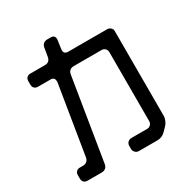

<svg xmlns="http://www.w3.org/2000/svg" viewBox="-196 -917 1120 1172"><g transform="rotate(-30 364.0 -331.0)"><path d="M225 -509 146 -24Q143 -7 132 2Q121 11 105 11H84Q68 11 58.5 20Q49 29 49 46V69Q49 85 58 94.5Q67 104 84 104H184Q200 104 211 95Q222 86 225 69L319 -509Q322 -527 333 -535.5Q344 -544 360 -544H557Q571 -544 581 -534Q591 -524 591 -510V-23Q591 -8 581 2Q571 12 557 12H445Q431 12 420.5 22Q410 32 410 47V69Q410 83 420.5 93.5Q431 104 445 104H575Q611 104 635 78L659 53Q669 43 676.5 26Q684 9 684 -5V-605Q684 -619 673 -628Q662 -637 649 -637H375Q341 -637 346 -672L354 -729Q355 -732 355 -737Q355 -766 326 -766H302Q286 -766 275 -757.5Q264 -749 261 -731L251 -672Q245 -637 211 -637H109Q93 -637 83.5 -628Q74 -619 74 -602V-579Q74 -563 83 -553.5Q92 -544 109 -544H196Q225 -544 225 -515V-514Q225 -513 225 -511.5Q225 -510 225 -509Z"/></g></svg>

Font: WDXL Lubrifont JP N
Style: Regular
Weight: 400
Designer: [WDXL Lubrifont] Copyright 2020-2022 (c) NightFurySL2001, Skr-ZERO; [ZCOOL QingKe HuangYou] Copyright 2018-2022 (c) The 
Version: Version 2.001;hotconv 1.1.1;makeotfexe 2.6.0